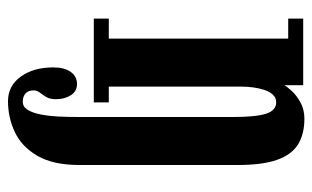

<svg xmlns="http://www.w3.org/2000/svg" viewBox="-170 -396 781 480"><g transform="rotate(90 220.0 -155.5)"><path d="M232.5 214.5Q194 214.5 171 182.5Q148 150.5 148 101.5Q148 73.5 159.2 57.8Q170.5 42 189.5 42Q207.5 42 217.5 57.2Q227.5 72.5 227.5 95Q227.5 109.5 222 118.8Q216.5 128 211 135Q205.5 142 205.5 150.5Q205.5 159.5 209 165.5Q212.5 171.5 218.8 174.5Q225 177.5 234 177.5Q246.5 177.5 254 165.5Q261.5 153.5 265.5 133.5Q269.5 113.5 270.8 88.8Q272 64 272 39V-348Q272 -404 264 -430Q256 -456 235 -456Q224 -456 216.5 -448Q209 -440 204.5 -426.8Q200 -413.5 198 -398.2Q196 -383 196 -368.5V-37.5H235.5V0H26V-37.5H76V-486H26V-523.5H192.5V-476.5Q196 -483 207 -495Q218 -507 235.8 -516.8Q253.5 -526.5 276 -526.5Q314.5 -526.5 340.2 -510.8Q366 -495 379 -458.5Q392 -422 392 -359.5V36Q392 101 369.5 140.2Q347 179.5 310.5 197Q274 214.5 232.5 214.5Z"/></g></svg>

Font: Imbue Thin 10pt
Style: Bold
Weight: 700
Version: Version 1.102